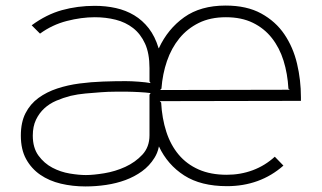

<svg xmlns="http://www.w3.org/2000/svg" viewBox="-20 -660 1158 691"><path d="M522 -325Q515 -326 504 -327Q493 -328 481.5 -328.5Q470 -329 459 -329.5Q448 -330 440 -330Q419 -330 394 -330Q369 -330 343 -328Q315 -326 287.5 -323.5Q260 -321 234 -315Q207 -308 182.5 -297.5Q158 -287 139.5 -270Q121 -253 109.5 -229Q98 -205 98 -172Q98 -128 118.5 -100Q139 -72 168.5 -56.5Q198 -41 231 -35.5Q264 -30 289 -30Q316 -30 355.5 -36.5Q395 -43 431 -59.5Q467 -76 492.5 -103.5Q518 -131 518 -173V-319ZM1063 -297 555 -296 560 -291Q563 -234 578.5 -186Q594 -138 623 -103.5Q652 -69 695 -50Q738 -31 796 -31Q846 -31 890 -47.5Q934 -64 969 -96L1000 -64Q958 -27 907 -8.5Q856 10 797 10Q703 10 643 -28.5Q583 -67 552 -133Q549 -119 545 -109.5Q541 -100 536 -92Q518 -63 491 -43.5Q464 -24 431.5 -12Q399 0 362 5.5Q325 11 288 11Q241 11 199 1Q157 -9 125 -31Q93 -53 74 -87.5Q55 -122 55 -172Q55 -220 72 -253Q89 -286 118.5 -307.5Q148 -329 186 -341.5Q224 -354 266 -359.5Q308 -365 351 -366.5Q394 -368 432 -368Q453 -368 479 -366Q505 -364 522 -361L518 -367V-415Q518 -468 502 -503Q486 -538 459 -559Q432 -580 396.5 -589Q361 -598 321 -598Q273 -598 220.5 -584.5Q168 -571 124 -539L94 -569Q147 -608 203 -623.5Q259 -639 321 -639Q361 -639 397 -631Q433 -623 463 -605Q493 -587 515.5 -558Q538 -529 551 -486L552 -487Q584 -556 643 -598Q702 -640 792 -640Q868 -640 920 -611.5Q972 -583 1003.5 -536.5Q1035 -490 1049 -431Q1063 -372 1063 -310ZM1023 -337 1018 -341Q1015 -395 1000.5 -441.5Q986 -488 958.5 -523Q931 -558 890 -578Q849 -598 793 -598Q737 -598 695.5 -577.5Q654 -557 625.5 -522Q597 -487 581 -440.5Q565 -394 561 -341L556 -336Z"/></svg>

Font: TypoPRO Sinkin Sans
Style: 200 X Light
Weight: 200
Designer: Keith Bates
Foundry: K-Type
Version: Sinkin Sans (version 1.0)  by Keith Bates   •   © 2014   www